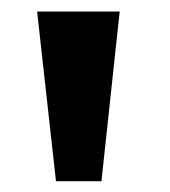

<svg xmlns="http://www.w3.org/2000/svg" viewBox="-20 -748 302 342"><path d="M79.7 -425.2 46.1 -727.5H193.2L160.7 -425.2Z"/></svg>

Font: Inter Tight
Style: Regular
Weight: 400
Designer: Rasmus Andersson
Foundry: rsms
Version: Version 3.002